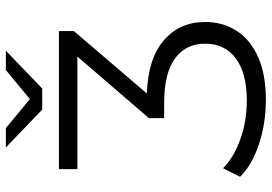

<svg xmlns="http://www.w3.org/2000/svg" viewBox="-156 -765 927 655"><g transform="rotate(-90 307.5 -437.5)"><path d="M560 -201Q560 -141 530 -94Q500 -47 440.5 -20.5Q381 6 295 6Q213 6 142 -18Q71 -42 32 -82L61 -140Q97 -104 159 -81.5Q221 -59 293 -59Q385 -59 435.5 -96.5Q486 -134 486 -201Q486 -267 435.5 -304Q385 -341 284 -341H232V-393L442 -637H58V-700H529V-649L316 -400Q435 -396 497.5 -342Q560 -288 560 -201ZM462 -881 333 -757H261L132 -881H198L297 -799L396 -881Z"/></g></svg>

Font: APTA Sans Regular
Style: Regular
Weight: 400
Version: Version 7.200